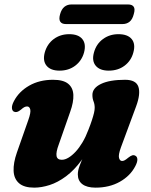

<svg xmlns="http://www.w3.org/2000/svg" viewBox="-20 -848 692 882"><path d="M602 -132.5Q610.5 -128 611 -115.8Q611.5 -103.5 601.5 -84.5Q578.5 -40 530.5 -13Q482.5 14 419 14Q379.5 14 358.5 -1.8Q337.5 -17.5 337.5 -47Q337.5 -65 345.8 -86.8Q354 -108.5 365 -133Q376 -157.5 386.8 -183.5Q397.5 -209.5 402 -235.5L416 -228.5Q389.5 -159.5 355.2 -112.8Q321 -66 283.2 -38Q245.5 -10 208 2Q170.5 14 137 14Q90.5 14 67.2 -6.5Q44 -27 42.5 -63.2Q41 -99.5 57.5 -147L110 -296.5Q122.5 -331.5 119 -345.2Q115.5 -359 104.5 -359Q98.5 -359 92.2 -356Q86 -353 76.5 -344.5Q65.5 -335.5 58.2 -333.8Q51 -332 44 -335Q35.5 -339.5 34.8 -352Q34 -364.5 44 -383.5Q67 -427.5 114 -454.5Q161 -481.5 224 -481.5Q271 -481.5 293.2 -463.2Q315.5 -445 317 -412Q318.5 -379 302.5 -334.5L250 -184.5Q236.5 -148.5 239.8 -131.2Q243 -114 264 -114Q278.5 -114 294.8 -123.8Q311 -133.5 327.5 -151.2Q344 -169 359 -194.2Q374 -219.5 386 -251.5Q396 -276.5 402.2 -295.8Q408.5 -315 411.8 -329Q415 -343 415 -353Q415 -369 409.8 -382Q404.5 -395 404.5 -412Q404.5 -443.5 444 -462.5Q483.5 -481.5 554.5 -481.5Q605 -481.5 615.8 -449.2Q626.5 -417 605.5 -360L535.5 -171Q523 -136.5 526.8 -122.5Q530.5 -108.5 541 -108.5Q547 -108.5 553.2 -112Q559.5 -115.5 569 -123.5Q580.5 -132.5 587.8 -134.5Q595 -136.5 602 -132.5ZM253.5 -523.5Q212.5 -523.5 194 -546Q175.5 -568.5 185.5 -606.5Q196.5 -646 226.8 -668.5Q257 -691 298 -691Q340 -691 358.2 -668.5Q376.5 -646 366 -606.5Q355.5 -569 325.5 -546.2Q295.5 -523.5 253.5 -523.5ZM479.5 -523.5Q438.5 -523.5 419.8 -546Q401 -568.5 411.5 -606.5Q422 -645.5 452.5 -668.2Q483 -691 524 -691Q566.5 -691 585 -668.5Q603.5 -646 592.5 -606.5Q582.5 -569 552.2 -546.2Q522 -523.5 479.5 -523.5ZM256 -782.5Q262.5 -806 276 -816.8Q289.5 -827.5 308 -827.5H568.5Q587 -827.5 594.2 -817Q601.5 -806.5 594.5 -783Q588.5 -759 575.2 -748.2Q562 -737.5 543 -737.5H282.5Q264 -737.5 256.8 -748.5Q249.5 -759.5 256 -782.5Z"/></svg>

Font: Fraunces ExtraBold
Style: Italic
Weight: 800
Italic angle: -16°
Version: Version 1.000;[b76b70a41]